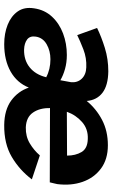

<svg xmlns="http://www.w3.org/2000/svg" viewBox="164 -676 522 889"><g transform="rotate(90 424.5 -231.0)"><path d="M142 -328Q168 -341 208 -356.5Q248 -372 291 -370Q325 -369 344 -349Q363 -329 360 -299L351 -250Q329 -263 299 -271.5Q269 -280 234 -280Q181 -280 134.5 -262.5Q88 -245 56.5 -211Q25 -177 18 -128Q11 -83 32.5 -52.5Q54 -22 94 -6Q134 10 184 10Q258 10 310.5 -19.5Q363 -49 385 -104Q402 -54 445 -22.5Q488 9 558 10Q645 11 706 -25Q767 -61 810 -118L699 -155Q676 -128 643.5 -108.5Q611 -89 569 -90Q522 -92 500.5 -123.5Q479 -155 480 -202L824 -201V-202Q826 -212 828.5 -220.5Q831 -229 832 -236Q840 -300 821.5 -353Q803 -406 760 -438Q717 -470 652 -470Q586 -470 534.5 -443Q483 -416 447 -372Q443 -419 409 -445Q375 -471 310 -472Q253 -472 201.5 -456Q150 -440 109 -420ZM149 -136Q154 -169 184.5 -186.5Q215 -204 254 -204Q301 -204 338 -184V-183L337 -184Q325 -135 291.5 -108Q258 -81 209 -82Q180 -83 162.5 -96Q145 -109 149 -136ZM700 -281 497 -280Q512 -322 544.5 -350.5Q577 -379 623 -377Q667 -376 683.5 -348Q700 -320 700 -281Z"/></g></svg>

Font: Jost* 600 Semi Italic
Style: Italic
Weight: 600
Italic angle: -10°
Version: Version 3.200; ttfautohint (v0.97) -l 8 -r 50 -G 200 -x 14 -